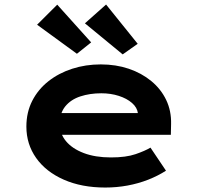

<svg xmlns="http://www.w3.org/2000/svg" viewBox="-20 -831 902 861"><path d="M451.9 10Q346 10 265.9 -25.4Q185.8 -60.7 142 -122.7Q98.3 -184.6 98.3 -263.3Q98.3 -327.2 124.5 -378.7Q150.8 -430.2 197.1 -466.7Q243.4 -503.2 303.7 -522.7Q364 -542.2 432 -542.2Q499.6 -542.2 557.2 -522.8Q614.7 -503.4 658.2 -467.7Q701.6 -432 725.2 -382.9Q748.8 -333.8 747.2 -274L746.2 -226.6H210.9L187.9 -324.1H615.8L598.6 -301.9V-322.4Q595.3 -348.9 572 -369.2Q548.8 -389.5 512.6 -401.1Q476.5 -412.7 434.3 -412.7Q383.1 -412.7 340.3 -398.7Q297.6 -384.6 272.7 -354Q247.9 -323.4 247.9 -275.5Q247.9 -231.8 275.8 -198.1Q303.7 -164.4 355.4 -144.7Q407.1 -125 477.4 -125Q545.2 -125 587.9 -139.7Q630.6 -154.4 654.8 -169L724.3 -65.6Q688.9 -42.7 644.8 -25.3Q600.7 -8 552 1Q503.3 10 451.9 10ZM530.2 -587.1 360.8 -726.4 455.7 -810.7 597.5 -634.6ZM324.9 -589.9 146.3 -720.1 236.6 -810.1 388.8 -640.9Z"/></svg>

Font: Lexend Tera
Style: Regular
Weight: 400
Designer: Bonnie Shaver-Troup, Thomas Jockin
Foundry: Lexend
Version: Version 1.007